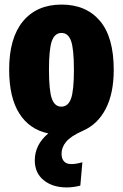

<svg xmlns="http://www.w3.org/2000/svg" viewBox="-20 -571 537 839"><path d="M343 0Q289 24 269 48.5Q249 73 249 100Q249 123 260 134.5Q271 146 291 146Q313 146 340 138L331 240Q301 248 271 248Q210 248 171 216.5Q132 185 132 130Q132 61 191 12Q109 -5 64.5 -75Q20 -145 20 -267Q20 -405 80.5 -478Q141 -551 249 -551Q356 -551 416.5 -480Q477 -409 477 -266Q477 -163 442 -95.5Q407 -28 343 0ZM194 -267Q194 -175 206.5 -140Q219 -105 248 -105Q278 -105 290.5 -140.5Q303 -176 303 -266Q303 -357 290.5 -392Q278 -427 249 -427Q219 -427 206.5 -391.5Q194 -356 194 -267Z"/></svg>

Font: Fira Sans Compressed ExtraBold
Style: Regular
Weight: 800
Width: 1
Designer: bBox Type GmbH & Carrois Corporate GbR & Edenspiekermann AG
Foundry: bBox Type GmbH & Carrois Corporate GbR & Edenspiekermann AG
Version: Version 4.301